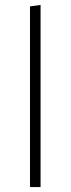

<svg xmlns="http://www.w3.org/2000/svg" viewBox="-20 -761 287 781"><path d="M145 -741V0H102V-735Z"/></svg>

Font: Fira Sans Condensed ExtraLight
Style: Regular
Weight: 275
Width: 3
Designer: Carrois Corporate & Edenspiekermann AG
Foundry: Carrois Corporate GbR & Edenspiekermann AG
Version: Version 4.203